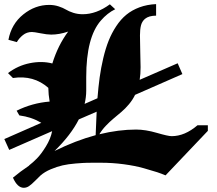

<svg xmlns="http://www.w3.org/2000/svg" viewBox="-20 -854 1055 935"><path d="M13.2 -149.9 1 -176.8 181.2 -255.9Q133.8 -284.2 74.2 -292L61 -314.9Q136.7 -352.5 221.7 -359.4Q215.8 -393.6 215.3 -426.3Q143.6 -489.3 43 -474.1L19 -498Q66.9 -534.7 125.5 -546.4Q184.1 -558.1 234.9 -544.9Q262.2 -633.3 312 -700.2Q268.6 -685.5 229.5 -685.5Q209 -685.5 177.5 -691.9Q146 -698.2 135.3 -698.2Q110.4 -698.2 91.6 -683.1Q72.8 -668 62 -648.9L21 -660.2Q35.6 -737.3 93.3 -783.7Q150.9 -830.1 219.7 -830.1Q243.7 -830.1 265.4 -823Q287.1 -815.9 301 -807.4Q314.9 -798.8 336.7 -791.7Q358.4 -784.7 382.8 -784.7Q449.2 -784.7 515.1 -833L541 -809.1Q502.9 -790.5 471.2 -753.9Q399.9 -672.4 399.9 -479V-412.1Q399.9 -381.8 392.1 -348.1L454.6 -375.5Q459 -430.7 465.3 -477.1Q471.7 -523.4 482.9 -570.8Q494.1 -618.2 509 -655.5Q523.9 -692.9 545.9 -726.3Q567.9 -759.8 595.2 -782.2Q622.6 -804.7 659.4 -818.4Q696.3 -832 740.2 -834V-777.8Q705.1 -777.8 686 -762.2Q671.4 -749.5 666.5 -730.2Q661.6 -710.9 661.6 -681.6Q661.6 -652.8 663.1 -597.4Q664.6 -542 664.6 -526.9Q664.6 -493.2 660.2 -465.3L845.2 -545.9L856.9 -519L868.2 -493.2L637.7 -392.1Q626 -367.7 607.9 -346.2Q589.8 -324.7 570.8 -308.6Q551.8 -292.5 533 -276.9Q514.2 -261.2 495.4 -241.5Q476.6 -221.7 463.9 -200.2Q558.1 -223.1 642.6 -223.1Q688.5 -223.1 743.7 -207Q798.8 -190.9 815.9 -190.9Q879.9 -190.9 941.9 -244.1H992.2V-216.8L786.1 0Q768.1 -7.8 745.4 -15.4Q722.7 -22.9 679.9 -34.9Q637.2 -46.9 582.5 -54.2Q527.8 -61.5 472.2 -61.5Q467.8 -61.5 459 -61.5Q426.3 -61.5 406.5 -61.3Q386.7 -61 348.9 -57.9Q311 -54.7 284.4 -48.6Q257.8 -42.5 227.5 -29.8Q197.3 -17.1 176.8 1Q170.9 6.3 152.1 25.4Q133.3 44.4 121.1 52.5Q108.9 60.5 95.7 60.5Q64.9 60.5 43 11.2Q78.6 -18.6 121.6 -47.4L122.1 -48.8Q139.6 -62 159.9 -82.5Q180.2 -103 203.4 -140.6Q226.6 -178.2 233.9 -215.3L24.9 -124ZM363.8 -272.5Q325.2 -196.3 245.6 -118.7Q349.1 -169.9 445.8 -195.8Q446.8 -233.9 450.7 -310.1Z"/></svg>

Font: KJV1611
Style: Regular
Weight: 400
Version: Version 3.6.1